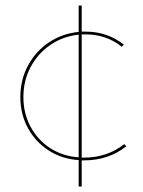

<svg xmlns="http://www.w3.org/2000/svg" viewBox="-20 -578 519 698"><path d="M286 5H277V100H266V4Q205 0 157 -31Q109 -62 81.5 -112.5Q54 -163 54 -225Q54 -288 82 -340Q110 -392 158 -424Q206 -456 266 -462V-558H277V-463H292Q370 -463 430 -416L423 -408Q366 -453 292 -453H277V-5H286Q369 -5 432 -54L439 -46Q374 5 286 5ZM266 -6V-452Q209 -446 163.5 -415Q118 -384 91.5 -334.5Q65 -285 65 -225Q65 -166 91 -117.5Q117 -69 162.5 -39.5Q208 -10 266 -6Z"/></svg>

Font: Ysabeau Infant Hairline
Style: Regular
Weight: 100
Designer: Christian Thalmann (Catharsis Fonts)
Version: Version 0.003